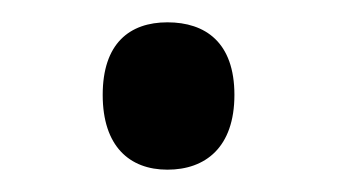

<svg xmlns="http://www.w3.org/2000/svg" viewBox="-20 -138 302 172"><path d="M72 -53C72 -7 96 14 130 14C164 14 190 -6 190 -53C190 -100 164 -118 130 -118C96 -118 72 -99 72 -53Z"/></svg>

Font: Noto Sans Devanagari SemiCondensed
Style: Regular
Weight: 400
Width: 4
Designer: Jelle Bosma - Monotype Design Team
Foundry: Monotype Imaging Inc.
Version: Version 2.004